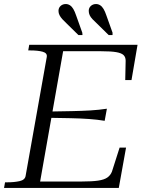

<svg xmlns="http://www.w3.org/2000/svg" viewBox="-32 -932 719 952"><path d="M593 -200 557 0H-12L-7 -28H3Q39 -28 65.5 -34Q92 -40 95 -60L200 -650Q203 -669 179.5 -675.5Q156 -682 118 -682H108L113 -710H650L620 -535H589L591 -631Q591 -649 580.5 -659Q570 -669 544 -673.5Q518 -678 469 -678H281L167 -32H373Q425 -32 455 -36.5Q485 -41 500.5 -52Q516 -63 523 -81L561 -200ZM211 -379Q273 -380 323.5 -381Q374 -382 416.5 -384.5Q459 -387 498 -393L487 -333Q451 -339 409 -342Q367 -345 317 -346Q267 -347 205 -348ZM346 -854 376 -770 377 -758H357L300 -814Q286 -827 277 -837Q268 -847 263 -857Q258 -867 258 -878Q258 -893 268.5 -902.5Q279 -912 294 -912Q305 -912 314.5 -906Q324 -900 331.5 -887.5Q339 -875 346 -854ZM496 -854 526 -770V-758H507L450 -814Q436 -827 426.5 -837Q417 -847 412.5 -857Q408 -867 408 -878Q408 -893 418.5 -902.5Q429 -912 444 -912Q455 -912 464.5 -906Q474 -900 481.5 -887.5Q489 -875 496 -854Z"/></svg>

Font: Roboto Serif 120pt Expanded Light
Style: Italic
Weight: 300
Width: 7
Italic angle: -10°
Designer: Greg Gazdowicz
Foundry: Commercial Type
Version: Version 1.008